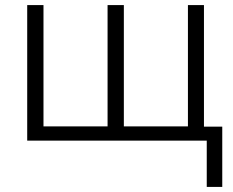

<svg xmlns="http://www.w3.org/2000/svg" viewBox="-20 -553 917 755"><path d="M793 0H87V-533H151V-56H403V-533H467V-56H719V-533H782V-55H854V182H793Z"/></svg>

Font: OpenSansMMV
Style: Light
Weight: 300
Foundry: Ascender Corporation
Version: Version 4.001